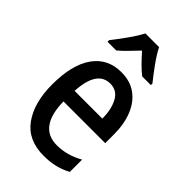

<svg xmlns="http://www.w3.org/2000/svg" viewBox="-233 -848 940 940"><g transform="rotate(45 236.5 -378.0)"><path d="M243 -549Q304 -549 346 -518.5Q388 -488 410 -433.5Q432 -379 432 -308V-247H143Q146 -72 272 -72Q342 -72 409 -110V-25Q376 -7 340.5 1.5Q305 10 262 10Q153 10 99 -65.5Q45 -141 45 -266Q45 -403 96.5 -476Q148 -549 243 -549ZM244 -471Q153 -471 145 -322H337Q337 -386 314 -428.5Q291 -471 244 -471ZM286 -766Q303 -732 333 -690.5Q363 -649 389 -617V-606H329Q307 -623 284.5 -646Q262 -669 239 -695Q214 -669 191.5 -645.5Q169 -622 149 -606H89V-617Q115 -650 145 -692Q175 -734 191 -766Z"/></g></svg>

Font: Noto Sans Lao Condensed Medium
Style: Regular
Weight: 500
Width: 3
Designer: Monotype Design Team
Foundry: Monotype Imaging Inc.
Version: Version 2.003; ttfautohint (v1.8.4.7-5d5b)